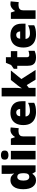

<svg xmlns="http://www.w3.org/2000/svg" viewBox="1716 -2532 826 4299"><g transform="rotate(-90 2129.5 -383.0)"><path d="M237.8 9.8Q151.9 9.8 96.9 -63.2Q42 -136.2 42 -275.9Q42 -418 98.4 -490.5Q154.8 -563 245.1 -563Q299.8 -563 334 -539.6Q368.2 -516.1 390.1 -481.9H394Q390.1 -502.9 387.5 -540Q384.8 -577.1 384.8 -611.8V-759.8H577.1V0H433.1L392.1 -69.8H384.8Q365.2 -37.1 330.1 -13.7Q294.9 9.8 237.8 9.8ZM315.9 -141.1Q361.8 -141.1 380.9 -170.2Q399.9 -199.2 400.9 -258.8V-273.9Q400.9 -338.9 382.3 -374Q363.8 -409.2 314 -409.2Q279.8 -409.2 257.3 -376Q234.9 -342.8 234.9 -272.9Q234.9 -204.1 257.3 -172.6Q279.8 -141.1 315.9 -141.1Z M805.2 -775.9Q846.2 -775.9 876.7 -759Q907.2 -742.2 907.2 -690.9Q907.2 -642.1 876.7 -624.5Q846.2 -606.9 805.2 -606.9Q763.2 -606.9 733.6 -624.5Q704.1 -642.1 704.1 -690.9Q704.1 -742.2 733.6 -759Q763.2 -775.9 805.2 -775.9ZM709 0V-553.2H899.9V0Z M1367.2 -563Q1381.8 -563 1400.4 -560.5Q1408.7 -559.6 1415 -558.6Q1421.4 -557.6 1425.3 -557.1L1408.2 -377Q1398.4 -378.9 1383.8 -380.9Q1369.1 -382.8 1343.3 -382.8Q1320.3 -382.8 1291.5 -376Q1263.2 -369.1 1243.7 -345.5Q1224.1 -321.8 1224.1 -272V0H1033.2V-553.2H1175.3L1205.1 -464.8H1214.4Q1237.3 -505.9 1278.8 -534.4Q1320.3 -563 1367.2 -563Z M1751 -563Q1872.1 -563 1942.1 -500Q2012.2 -437 2012.2 -310.1V-225.1H1670.9Q1672.9 -182.1 1703.4 -154.1Q1733.9 -126 1792 -126Q1844.2 -126 1887.2 -136Q1930.2 -146 1976.1 -168V-30.8Q1936 -9.8 1888.4 0Q1840.8 9.8 1769 9.8Q1685.1 9.8 1619.6 -19.5Q1554.2 -48.8 1516.1 -111.3Q1478 -173.8 1478 -272.9Q1478 -371.6 1512.7 -436.5Q1547.4 -501 1608.6 -532Q1669.9 -563 1751 -563ZM1757.8 -433.1Q1724.1 -433.1 1701.7 -412.1Q1679.2 -391.1 1674.8 -345.2H1838.9Q1837.9 -381.8 1817.4 -407.5Q1796.9 -433.1 1757.8 -433.1Z M2119.6 0V-759.8H2311.5V-460.9Q2311.5 -426.8 2308.6 -386Q2305.7 -345.2 2300.8 -311H2304.7Q2304.7 -311 2307.1 -314.7Q2309.6 -318.4 2314.5 -326.2Q2324.2 -340.8 2337.9 -360.8Q2351.6 -380.9 2363.8 -397L2487.8 -553.2H2700.7L2508.8 -317.9L2712.4 0H2494.6L2373.5 -198.2L2311.5 -150.9V0Z M3049.3 -141.1Q3074.2 -141.1 3096.2 -146.5Q3118.2 -151.9 3141.1 -160.2V-21Q3110.4 -7.8 3075.2 1Q3040 9.8 2986.3 9.8Q2931.2 9.8 2891.1 -7.3Q2850.1 -24.4 2827.6 -65.7Q2805.2 -106.9 2805.2 -182.1V-410.2H2738.3V-487.8L2823.2 -547.9L2872.1 -664.1H2997.1V-553.2H3133.3V-410.2H2997.1V-194.8Q2997.1 -141.1 3049.3 -141.1Z M3487.3 -563Q3608.4 -563 3678.5 -500Q3748.5 -437 3748.5 -310.1V-225.1H3407.2Q3409.2 -182.1 3439.7 -154.1Q3470.2 -126 3528.3 -126Q3580.6 -126 3623.5 -136Q3666.5 -146 3712.4 -168V-30.8Q3672.4 -9.8 3624.8 0Q3577.1 9.8 3505.4 9.8Q3421.4 9.8 3356 -19.5Q3290.5 -48.8 3252.4 -111.3Q3214.4 -173.8 3214.4 -272.9Q3214.4 -371.6 3249 -436.5Q3283.7 -501 3345 -532Q3406.2 -563 3487.3 -563ZM3494.1 -433.1Q3460.4 -433.1 3438 -412.1Q3415.5 -391.1 3411.1 -345.2H3575.2Q3574.2 -381.8 3553.7 -407.5Q3533.2 -433.1 3494.1 -433.1Z M4189.9 -563Q4204.6 -563 4223.1 -560.5Q4231.4 -559.6 4237.8 -558.6Q4244.1 -557.6 4248 -557.1L4231 -377Q4221.2 -378.9 4206.5 -380.9Q4191.9 -382.8 4166 -382.8Q4143.1 -382.8 4114.3 -376Q4085.9 -369.1 4066.4 -345.5Q4046.9 -321.8 4046.9 -272V0H3856V-553.2H3998L4027.8 -464.8H4037.1Q4060.1 -505.9 4101.6 -534.4Q4143.1 -563 4189.9 -563Z"/></g></svg>

Font: Nokora Black
Style: Regular
Weight: 900
Designer: Danh Hong
Version: Version 8.000; ttfautohint (v1.8.3)